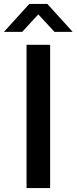

<svg xmlns="http://www.w3.org/2000/svg" viewBox="-71 -957 390 977"><path d="M64 0V-729H184.1V0ZM-50.8 -794.9 78.1 -937H169.9L298.8 -794.9H206.1L124 -883.8L42 -794.9Z"/></svg>

Font: Lumene Sans Expanded Medium
Style: Regular
Weight: 500
Width: 7
Designer: Deni Anggara
Version: Version 1.003;Glyphs 3.1.2 (3151)